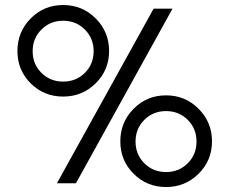

<svg xmlns="http://www.w3.org/2000/svg" viewBox="-20 -734 919 769"><path d="M417 -529.8Q417 -453.6 363.3 -400.4Q309.6 -347.2 232.9 -347.2Q156.2 -347.2 103 -400.1Q49.8 -453.1 49.8 -529.8Q49.8 -606.4 103 -660.2Q156.2 -713.9 232.9 -713.9Q309.6 -713.9 363.3 -660.2Q417 -606.4 417 -529.8ZM208 0 595.2 -699.2H670.9L284.2 0ZM146 -442.1Q181.2 -407.2 232.9 -407.2Q284.7 -407.2 319.8 -442.1Q355 -477.1 355 -528.8Q355 -580.6 319.8 -615.7Q284.7 -650.9 232.9 -650.9Q181.2 -650.9 146 -615.7Q110.8 -580.6 110.8 -528.8Q110.8 -477.1 146 -442.1ZM775.4 -38.1Q721.7 15.1 645 15.1Q568.4 15.1 515.1 -38.1Q461.9 -91.3 461.9 -168Q461.9 -244.6 515.1 -298.3Q568.4 -352.1 645 -352.1Q721.7 -352.1 775.4 -298.3Q829.1 -244.6 829.1 -168Q829.1 -91.3 775.4 -38.1ZM558.1 -80.1Q593.3 -44.9 645 -44.9Q696.8 -44.9 731.9 -80.1Q767.1 -115.2 767.1 -167Q767.1 -218.8 731.9 -253.9Q696.8 -289.1 645 -289.1Q593.3 -289.1 558.1 -253.9Q522.9 -218.8 522.9 -167Q522.9 -115.2 558.1 -80.1Z"/></svg>

Font: Prompt Light
Style: Regular
Weight: 300
Designer: Katatrad Team
Foundry: CadsonDemak
Version: Version 1.000;PS 001.000;hotconv 1.0.88;makeotf.lib2.5.64775